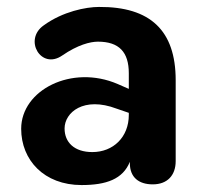

<svg xmlns="http://www.w3.org/2000/svg" viewBox="-20 -523 576 553"><path d="M215 10C286 10 334 -7 354 -57V-53C354 -12 380 8 420 8C462 8 486 -18 486 -59V-292C486 -435 413 -504 265 -503C228 -503 161 -490 106 -450C47 -409 98 -321 159 -363C204 -394 240 -403 262 -403C323 -403 351 -373 351 -312V-267L319 -281C187 -338 41 -264 41 -152C41 -62 107 10 215 10ZM166 -153C166 -199 221 -246 316 -210L351 -198V-192C351 -128 306 -85 246 -85C194 -85 166 -113 166 -153Z"/></svg>

Font: SN Pro
Style: Bold
Weight: 700
Designer: Tobias Whetton
Foundry: Supernotes
Version: Version 1.003;Glyphs 3.3 (3324)